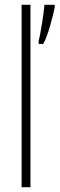

<svg xmlns="http://www.w3.org/2000/svg" viewBox="-20 -780 248 800"><path d="M107 0V-760H70V0ZM208 -750V-760H165C164 -732 147 -627 141 -610V-597H160C179 -628 201 -713 208 -750Z"/></svg>

Font: Noto Sans Gurmukhi UI ExtraCondensed ExtraLight
Style: Regular
Weight: 200
Width: 2
Designer: Jelle Bosma - Monotype Design Team
Foundry: Monotype Imaging Inc.
Version: Version 2.004